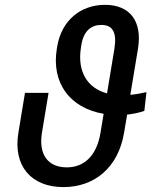

<svg xmlns="http://www.w3.org/2000/svg" viewBox="-20 -757 671 787"><path d="M571.7 -302.6 580.3 -379.3C560.4 -374.6 536.9 -370.4 514.2 -368.3L545.5 -556.8C564.6 -671.9 510.7 -737.2 410.5 -737.2C311.8 -737.2 232.6 -674.7 214.5 -566.8L213.1 -558.2C189.6 -417.6 265.6 -314.3 404.8 -290.5L392 -213.1C376.4 -117.9 324.6 -71 253.6 -71C175.4 -71 137.4 -125 152 -213.1L179 -376.4H82.4L55.4 -213.1C33 -78.1 106.5 9.9 240.1 9.9C366.5 9.9 464.8 -69.6 488.6 -213.1L501.1 -287.3C525.2 -289.8 549.7 -294.7 571.7 -302.6ZM311.1 -556.8 312.5 -566.8C321.7 -632.5 355.1 -654.8 395.6 -654.8C440.3 -654.8 460.2 -626.4 448.9 -556.8L418.7 -374.3C333.8 -397 298.3 -468 311.1 -556.8Z"/></svg>

Font: Margiela Sans
Style: Italic
Weight: 400
Italic angle: -9.39999°
Designer: Stefan Endress, Andreas Faust
Version: Version 1.100;FEAKit 1.0